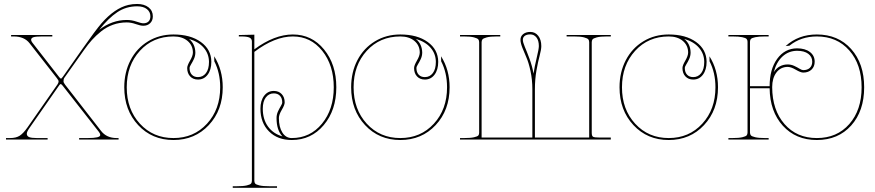

<svg xmlns="http://www.w3.org/2000/svg" viewBox="-20 -694 4351 955"><path d="M473.6 -545.9Q537.6 -594.7 610.4 -594.7Q635.3 -594.7 659.2 -586.4Q683.1 -578.1 692.9 -578.1Q709.5 -578.1 718.8 -587.2Q728 -596.2 728 -612.8Q728 -634.8 710.7 -648.7Q693.4 -662.6 662.1 -662.6Q607.4 -662.6 563.7 -633.5Q520 -604.5 473.6 -545.9ZM35.2 -520H240.2V-512.7H189.5Q157.7 -512.7 146.2 -508.8Q134.8 -504.9 134.8 -495.6Q134.8 -490.2 140.6 -482.4L274.4 -310.5Q280.8 -302.7 283.7 -302.7Q285.2 -302.7 293 -312.5L390.6 -451.7Q456.1 -544.9 484.4 -577.6Q550.3 -653.3 618.2 -669.4Q639.2 -674.3 662.1 -674.3Q697.3 -674.3 718.8 -657.5Q740.2 -640.6 740.2 -612.8Q740.2 -591.8 727.1 -578.9Q713.9 -565.9 692.9 -565.9Q678.7 -565.9 655.3 -574.2Q631.8 -582.5 610.4 -582.5Q574.2 -582.5 541.7 -570.8Q509.3 -559.1 482.9 -537.8Q456.5 -516.6 437.3 -495.1Q418 -473.6 398.4 -445.8L299.8 -306.6Q295.9 -301.3 295.9 -289.6Q295.9 -283.2 303.7 -272.9L482.9 -42.5Q510.3 -7.3 560.5 -7.3H569.8Q570.3 0 569.8 0H373.5V-7.3H416.5Q478.5 -7.3 478.5 -22Q478.5 -29.8 472.2 -37.6L291.5 -268.1Q285.2 -275.9 282.2 -275.9Q280.3 -275.9 277.6 -273.4Q274.9 -271 274.4 -269.5L125 -55.2Q113.3 -38.1 113.3 -28.8Q113.3 -17.1 124.8 -12.2Q136.2 -7.3 163.6 -7.3H216.8V0H9.8V-7.3H29.8Q60.1 -7.3 78.1 -19Q96.2 -30.8 116.7 -60.1L266.1 -274.4Q271.5 -282.2 271.5 -289.6Q271.5 -294.4 262.2 -306.2L127.4 -478.5Q101.1 -512.7 48.3 -512.7H35.2Z M919.9 -500.5Q950.7 -475.6 951.7 -433.1Q951.7 -416 944.6 -400.6Q937.5 -385.3 930.2 -373.8Q922.9 -362.3 922.9 -355.5Q922.9 -334.5 934.1 -322.5Q945.3 -310.5 964.8 -310.5Q989.3 -310.5 1004.4 -330.3Q1019.5 -350.1 1019.5 -386.2Q1019 -426.8 993.4 -456.5Q967.8 -486.3 919.9 -500.5ZM842.8 -522.5Q927.2 -522.5 979 -485.1Q1030.8 -447.8 1031.2 -386.7Q1031.2 -346.7 1012.9 -322.5Q994.6 -298.3 964.8 -298.3Q940.4 -298.3 925.8 -314Q911.1 -329.6 911.1 -355.5Q911.1 -368.2 925.3 -392.3Q939.5 -416.5 939.5 -433.1Q939 -468.8 912.6 -490.7Q886.2 -512.7 842.8 -512.7Q741.2 -512.7 675.8 -441.2Q610.4 -369.6 610.4 -259.8Q610.4 -149.9 676 -78.6Q741.7 -7.3 842.8 -7.3Q943.8 -7.3 1009.5 -78.6Q1075.2 -149.9 1075.2 -259.8Q1075.2 -332 1045.9 -389.2L1045.4 -414.1Q1087.9 -346.7 1087.9 -259.8Q1087.9 -146 1018.6 -71.8Q949.2 2.4 842.8 2.4Q736.3 2.4 667.2 -71.8Q598.1 -146 598.1 -259.8Q598.1 -335 629.4 -394.8Q660.6 -454.6 716.6 -488.5Q772.5 -522.5 842.8 -522.5Z M1384.8 -15.6Q1355.5 -46.4 1355.5 -106.9Q1355.5 -124 1362.5 -139.4Q1369.6 -154.8 1376.7 -166.3Q1383.8 -177.7 1383.8 -184.6Q1383.8 -205.6 1372.6 -217.5Q1361.3 -229.5 1341.8 -229.5Q1317.4 -229.5 1302.2 -209.5Q1287.1 -189.5 1287.1 -153.3Q1287.1 -100.6 1313 -64.7Q1338.9 -28.8 1384.8 -15.6ZM1168 -520H1180.2L1245.1 -521.5V-448.7Q1345.2 -522.5 1436.5 -522.5Q1530.8 -522.5 1591.8 -448Q1652.8 -373.5 1652.8 -259.8Q1652.8 -146 1590.3 -71.8Q1527.8 2.4 1431.2 2.4Q1360.8 2.4 1318.1 -40.3Q1275.4 -83 1275.4 -153.3Q1275.4 -193.4 1293.7 -217.5Q1312 -241.7 1341.8 -241.7Q1366.2 -241.7 1381.1 -226.1Q1396 -210.4 1396 -184.6Q1396 -171.9 1381.6 -147.7Q1367.2 -123.5 1367.2 -106.9Q1367.2 -62 1384.5 -34.7Q1401.9 -7.3 1431.2 -7.3Q1522.5 -7.3 1581.3 -78.6Q1640.1 -149.9 1640.1 -259.8Q1640.1 -369.6 1582.8 -441.2Q1525.4 -512.7 1436.5 -512.7Q1346.7 -512.7 1245.1 -436V205.1Q1245.1 213.9 1249.3 219Q1253.4 224.1 1270.8 228.3Q1288.1 232.4 1320.3 232.4H1357.9V240.2H1137.7V232.4H1157.7Q1189.9 232.4 1207.3 228.3Q1224.6 224.1 1228.8 219Q1232.9 213.9 1232.9 205.1V-487.3Q1232.9 -501.5 1220.9 -507.1Q1209 -512.7 1180.2 -512.7H1168Z M2048.3 -500.5Q2079.1 -475.6 2080.1 -433.1Q2080.1 -416 2073 -400.6Q2065.9 -385.3 2058.6 -373.8Q2051.3 -362.3 2051.3 -355.5Q2051.3 -334.5 2062.5 -322.5Q2073.7 -310.5 2093.3 -310.5Q2117.7 -310.5 2132.8 -330.3Q2147.9 -350.1 2147.9 -386.2Q2147.5 -426.8 2121.8 -456.5Q2096.2 -486.3 2048.3 -500.5ZM1971.2 -522.5Q2055.7 -522.5 2107.4 -485.1Q2159.2 -447.8 2159.7 -386.7Q2159.7 -346.7 2141.4 -322.5Q2123 -298.3 2093.3 -298.3Q2068.8 -298.3 2054.2 -314Q2039.6 -329.6 2039.6 -355.5Q2039.6 -368.2 2053.7 -392.3Q2067.9 -416.5 2067.9 -433.1Q2067.4 -468.8 2041 -490.7Q2014.6 -512.7 1971.2 -512.7Q1869.6 -512.7 1804.2 -441.2Q1738.8 -369.6 1738.8 -259.8Q1738.8 -149.9 1804.4 -78.6Q1870.1 -7.3 1971.2 -7.3Q2072.3 -7.3 2137.9 -78.6Q2203.6 -149.9 2203.6 -259.8Q2203.6 -332 2174.3 -389.2L2173.8 -414.1Q2216.3 -346.7 2216.3 -259.8Q2216.3 -146 2147 -71.8Q2077.6 2.4 1971.2 2.4Q1864.7 2.4 1795.7 -71.8Q1726.6 -146 1726.6 -259.8Q1726.6 -335 1757.8 -394.8Q1789.1 -454.6 1845 -488.5Q1900.9 -522.5 1971.2 -522.5Z M2633.8 -327.6Q2638.7 -361.8 2649.4 -406Q2660.2 -450.2 2660.2 -464.8Q2660.2 -492.7 2648.2 -507.8Q2636.2 -522.9 2617.7 -522.9Q2599.6 -522.9 2590.1 -515.6Q2580.6 -508.3 2580.6 -496.1Q2580.6 -483.9 2590.3 -461.2Q2600.1 -438.5 2613.5 -402.3Q2627 -366.2 2633.8 -327.6ZM2268.1 -520H2468.3V-512.7H2450.7Q2418.5 -512.7 2401.1 -508.1Q2383.8 -503.4 2379.6 -498Q2375.5 -492.7 2375.5 -483.9V-9.8H2627.9V-250Q2627.9 -297.9 2618.7 -340.6Q2609.4 -383.3 2598.4 -408Q2587.4 -432.6 2578.1 -456.8Q2568.8 -481 2568.8 -496.1Q2568.8 -513.7 2582.3 -524.4Q2595.7 -535.2 2617.7 -535.2Q2642.1 -535.2 2657.2 -515.9Q2672.4 -496.6 2672.4 -464.8Q2672.4 -447.8 2664.3 -417.7Q2656.2 -387.7 2648.4 -344Q2640.6 -300.3 2640.6 -250V-9.8H2910.6V-483.9Q2910.6 -492.7 2906.5 -498Q2902.3 -503.4 2885 -508.1Q2867.7 -512.7 2835.4 -512.7H2798.3V-520H3018.1V-512.7H2998Q2965.8 -512.7 2948.5 -508.1Q2931.2 -503.4 2927.2 -498Q2923.3 -492.7 2923.3 -483.9V-33.7Q2923.3 -17.6 2929.9 -13.7Q2936.5 -9.8 2963.4 -9.8H3018.1V0H2910.6H2375.5H2268.1V-7.3H2288.1Q2320.3 -7.3 2337.6 -11.2Q2355 -15.1 2359.1 -20Q2363.3 -24.9 2363.3 -33.7V-483.9Q2363.3 -492.7 2359.1 -498Q2355 -503.4 2337.6 -508.1Q2320.3 -512.7 2288.1 -512.7H2268.1Z M3383.3 -500.5Q3414.1 -475.6 3415 -433.1Q3415 -416 3408 -400.6Q3400.9 -385.3 3393.6 -373.8Q3386.2 -362.3 3386.2 -355.5Q3386.2 -334.5 3397.5 -322.5Q3408.7 -310.5 3428.2 -310.5Q3452.6 -310.5 3467.8 -330.3Q3482.9 -350.1 3482.9 -386.2Q3482.4 -426.8 3456.8 -456.5Q3431.2 -486.3 3383.3 -500.5ZM3306.2 -522.5Q3390.6 -522.5 3442.4 -485.1Q3494.1 -447.8 3494.6 -386.7Q3494.6 -346.7 3476.3 -322.5Q3458 -298.3 3428.2 -298.3Q3403.8 -298.3 3389.2 -314Q3374.5 -329.6 3374.5 -355.5Q3374.5 -368.2 3388.7 -392.3Q3402.8 -416.5 3402.8 -433.1Q3402.3 -468.8 3376 -490.7Q3349.6 -512.7 3306.2 -512.7Q3204.6 -512.7 3139.2 -441.2Q3073.7 -369.6 3073.7 -259.8Q3073.7 -149.9 3139.4 -78.6Q3205.1 -7.3 3306.2 -7.3Q3407.2 -7.3 3472.9 -78.6Q3538.6 -149.9 3538.6 -259.8Q3538.6 -332 3509.3 -389.2L3508.8 -414.1Q3551.3 -346.7 3551.3 -259.8Q3551.3 -146 3481.9 -71.8Q3412.6 2.4 3306.2 2.4Q3199.7 2.4 3130.6 -71.8Q3061.5 -146 3061.5 -259.8Q3061.5 -335 3092.8 -394.8Q3124 -454.6 3179.9 -488.5Q3235.8 -522.5 3306.2 -522.5Z M3828.6 -335Q3853.5 -373 3897.5 -373.5Q3914.6 -373.5 3929.9 -366.5Q3945.3 -359.4 3956.8 -352.3Q3968.3 -345.2 3975.1 -345.2Q3996.1 -345.2 4008.1 -356.4Q4020 -367.7 4020 -387.2Q4020 -411.6 4000.2 -426.5Q3980.5 -441.4 3944.3 -441.4Q3902.3 -440.9 3872.1 -413.1Q3841.8 -385.3 3828.6 -335ZM3820.8 -260.7Q3821.3 -146.5 3882.1 -76.9Q3942.9 -7.3 4043 -7.3Q4143.1 -7.3 4204.3 -76.9Q4265.6 -146.5 4265.6 -259.8Q4265.6 -373.5 4204.3 -443.1Q4143.1 -512.7 4043 -512.7Q3963.9 -512.7 3906.7 -466.8L3887.7 -464.8Q3950.7 -522.5 4043 -522.5Q4148.9 -522.5 4213.6 -450.2Q4278.3 -377.9 4278.3 -259.8Q4278.3 -141.6 4213.6 -69.6Q4148.9 2.4 4043 2.4Q3938.5 2.4 3874 -68.4Q3809.6 -139.2 3808.1 -254.9H3710.4V-35.2Q3710.4 -26.4 3714.6 -21Q3718.8 -15.6 3736.1 -11.5Q3753.4 -7.3 3785.6 -7.3H3803.2V0H3603V-7.3H3623Q3655.3 -7.3 3672.6 -11.5Q3689.9 -15.6 3694.1 -21Q3698.2 -26.4 3698.2 -35.2V-486.3Q3698.2 -495.1 3693.6 -500.2Q3689 -505.4 3671.9 -509Q3654.8 -512.7 3623 -512.7H3603V-520H3803.2V-512.7H3785.6Q3753.9 -512.7 3736.8 -509Q3719.7 -505.4 3715.1 -500.2Q3710.4 -495.1 3710.4 -486.3V-265.1H3808.1Q3808.1 -349.6 3845.7 -401.4Q3883.3 -453.1 3944.3 -453.6Q3984.4 -453.6 4008.3 -435.5Q4032.2 -417.5 4032.2 -387.2Q4032.2 -362.8 4016.6 -347.9Q4001 -333 3975.1 -333Q3962.4 -333 3938.2 -347.2Q3914.1 -361.3 3897.5 -361.3Q3862.3 -360.8 3841.6 -333Q3820.8 -305.2 3820.8 -260.7Z"/></svg>

Font: ZnikomitNo24
Style: Thin
Weight: 300
Designer: gluk
Foundry: gluk
Version: Version 0.55